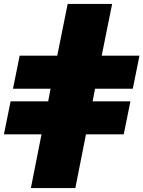

<svg xmlns="http://www.w3.org/2000/svg" viewBox="-35 -762 729 976"><path d="M122 194 176 -79H-15L19 -247H210L222 -311H31L65 -479H256L309 -742H535L482 -479H674L640 -311H448L436 -247H628L594 -79H402L348 194Z"/></svg>

Font: Montserrat Thin Black
Style: Italic
Weight: 900
Italic angle: -11.3°
Version: Version 9.000